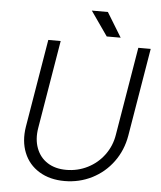

<svg xmlns="http://www.w3.org/2000/svg" viewBox="-59 -921 827 988"><g transform="rotate(5 354.5 -427.0)"><path d="M89 -245 165 -700H229L153 -245Q143 -186 160.5 -139.5Q178 -93 218 -67.5Q258 -42 315 -42Q374 -42 425.5 -68Q477 -94 511 -140.5Q545 -187 554 -245L630 -700H694L618 -245Q605 -169 561.5 -109.5Q518 -50 452.5 -17Q387 16 311 16Q235 16 180 -17.5Q125 -51 101 -110.5Q77 -170 89 -245ZM375 -870H458L535 -744H463Z"/></g></svg>

Font: Oak Sans Light Italic
Style: Regular
Weight: 400
Italic angle: -9.5°
Foundry: Erik Kennedy, Walven
Version: Version 1.000;Glyphs 3.1.2 (3151)